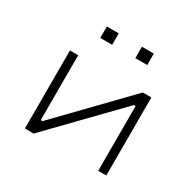

<svg xmlns="http://www.w3.org/2000/svg" viewBox="-153 -877 1068 1048"><g transform="rotate(30 381.5 -353.0)"><path d="M125 0V-492H177V-83H188L584 -492H638V0H587V-409H577L180 0ZM455 -634V-706H530V-634ZM234 -634V-706H309V-634Z"/></g></svg>

Font: Nunito Sans 7pt Expanded ExtraLight
Style: Regular
Weight: 250
Width: 7
Designer: Vernon Adams
Foundry: Vernon Adams
Version: Version 3.101;gftools[0.9.27]